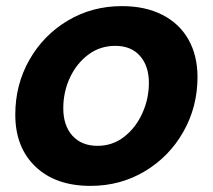

<svg xmlns="http://www.w3.org/2000/svg" viewBox="-20 -596 696 628"><path d="M30 -221Q30 -319 76 -400Q122 -481 201.5 -528.5Q281 -576 379 -576Q455 -576 511 -547.5Q567 -519 596.5 -466.5Q626 -414 626 -344Q626 -247 580 -165.5Q534 -84 454 -36Q374 12 276 12Q162 12 96 -51Q30 -114 30 -221ZM467 -325Q467 -380 438 -413Q409 -446 357 -446Q307 -446 268.5 -417Q230 -388 208.5 -341.5Q187 -295 187 -242Q187 -185 217 -152Q247 -119 299 -119Q348 -119 386 -148.5Q424 -178 445.5 -225.5Q467 -273 467 -325Z"/></svg>

Font: Open Sauce One ExtraBold Italic
Style: Regular
Weight: 800
Italic angle: -10°
Designer: Alfredo Marco Pradil
Foundry: Creative Sauce Fz LLC
Version: Version 1.477